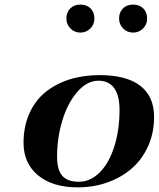

<svg xmlns="http://www.w3.org/2000/svg" viewBox="-20 -806 691 836"><path d="M269 -725.1Q269 -752.4 285.9 -769.3Q302.7 -786.1 330.1 -786.1Q357.4 -786.1 374.3 -769.3Q391.1 -752.4 391.1 -725.1Q391.1 -699.2 373 -681.6Q355 -664.1 330.1 -664.1Q304.2 -664.1 286.6 -682.1Q269 -700.2 269 -725.1ZM498.5 -725.1Q498.5 -752.4 515.4 -769.3Q532.2 -786.1 559.6 -786.1Q586.9 -786.1 603.8 -769.3Q620.6 -752.4 620.6 -725.1Q620.6 -699.2 602.5 -681.6Q584.5 -664.1 559.6 -664.1Q533.7 -664.1 516.1 -682.1Q498.5 -700.2 498.5 -725.1ZM323.2 -14.6Q373.5 -14.6 414.1 -55.2Q454.6 -95.7 477.5 -167.5Q500.5 -239.3 500.5 -327.6Q500.5 -390.1 477.1 -422.4Q453.6 -454.6 408.7 -454.6Q358.9 -454.6 316.9 -406.2Q274.9 -357.9 251.7 -282.2Q228.5 -206.5 228.5 -124Q228.5 -65.9 251.5 -40.3Q274.4 -14.6 323.2 -14.6ZM413.6 -479Q530.3 -479 590.6 -432.6Q650.9 -386.2 650.9 -296.9Q650.9 -227.5 624.8 -169.4Q598.6 -111.3 553.5 -72.3Q508.3 -33.2 447.8 -11.7Q387.2 9.8 318.4 9.8Q208.5 9.8 145.5 -42.7Q82.5 -95.2 82.5 -184.1Q82.5 -254.9 107.7 -311.5Q132.8 -368.2 177.5 -404.5Q222.2 -440.9 282.2 -460Q342.3 -479 413.6 -479Z"/></svg>

Font: QumpellkaNo12
Style: Regular
Weight: 500
Designer: gluk (gluksza@wp.pl)
Foundry: gluk (gluksza@wp.pl)
Version: Version 00.480